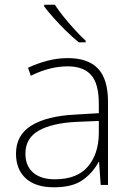

<svg xmlns="http://www.w3.org/2000/svg" viewBox="-20 -786 561 816"><path d="M269 -539Q354 -539 396.5 -494.5Q439 -450 439 -353V0H408L401 -98H399Q375 -52 331.5 -21Q288 10 209 10Q131 10 89.5 -28Q48 -66 48 -133Q48 -212 113.5 -252.5Q179 -293 300 -299L400 -305V-345Q400 -431 367 -467.5Q334 -504 268 -504Q191 -504 111 -464L99 -498Q137 -516 180 -527.5Q223 -539 269 -539ZM304 -268Q202 -263 145 -231Q88 -199 88 -133Q88 -81 121 -52.5Q154 -24 213 -24Q307 -24 353 -77.5Q399 -131 400 -219V-272ZM213 -766Q227 -744 249.5 -716Q272 -688 297 -660.5Q322 -633 344 -613V-606H315Q289 -627 261 -654.5Q233 -682 208.5 -709.5Q184 -737 168 -758V-766Z"/></svg>

Font: Noto Sans ExtraLight
Style: Regular
Weight: 200
Designer: Monotype Design Team
Foundry: Monotype Imaging Inc.
Version: Version 2.007